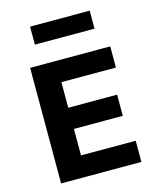

<svg xmlns="http://www.w3.org/2000/svg" viewBox="-127 -962 868 1051"><g transform="rotate(-15 307.0 -436.5)"><path d="M87 -655H232V0H87ZM98 -535V-655H541V-535ZM98 0V-120H542V0ZM98 -270V-390H509V-270ZM145 -771V-873H483V-771Z"/></g></svg>

Font: Intel One Mono Light
Style: Regular
Weight: 300
Monospace: yes
Designer: Fred Shallcrass
Foundry: Frere-Jones Type LLC
Version: Version 1.004